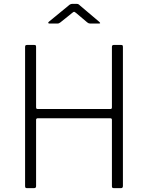

<svg xmlns="http://www.w3.org/2000/svg" viewBox="-20 -975 767 995"><path d="M174 -362H552C557.3 -362 560 -359.3 560 -354V-10C560 -6 560.8 -3.3 562.5 -2C564.2 -0.7 567 0 571 0H607C613.7 0 617 -3.7 617 -11V-731C617 -735.7 616.3 -738.7 615 -740C613.7 -741.3 611.3 -742 608 -742H569C563 -742 560 -738.7 560 -732V-419C560 -415.7 559.3 -413.3 558 -412C556.7 -410.7 554.3 -410 551 -410H177C173 -410 170.3 -410.7 169 -412C167.7 -413.3 167 -416 167 -420V-731C167 -735.7 166.3 -738.7 165 -740C163.7 -741.3 161.3 -742 158 -742H120C116.7 -742 114.2 -741.3 112.5 -740C110.8 -738.7 110 -735.7 110 -731V-11C110 -7 110.7 -4.2 112 -2.5C113.3 -0.8 116 0 120 0H156C163.3 0 167 -3.3 167 -10V-355C167 -356.3 167.7 -357.8 169 -359.5C170.3 -361.2 172 -362 174 -362ZM374 -908 432 -859C436.7 -855 441.7 -853 447 -853H492C496.7 -853 499 -853.8 499 -855.5C499 -857.2 497 -859.7 493 -863L395 -946C394.3 -946.7 392.5 -948.3 389.5 -951C386.5 -953.7 382.7 -955 378 -955H355C347.7 -955 340.7 -951.7 334 -945L234 -863C230.7 -860.3 229.3 -858 230 -856C230.7 -854 232.7 -853 236 -853H277C280.3 -853 283.2 -853.5 285.5 -854.5C287.8 -855.5 290.3 -857 293 -859L354 -908C358.7 -912 362 -914 364 -914C365.3 -914 368.7 -912 374 -908Z"/></svg>

Font: Libre Franklin ExtraLight
Style: Regular
Weight: 275
Designer: Pablo Impallari, Rodrigo Fuenzalida
Foundry: Impallari Type
Version: Version 1.002; ttfautohint (v1.5)